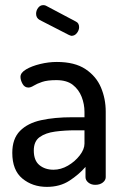

<svg xmlns="http://www.w3.org/2000/svg" viewBox="-20 -722 487 750"><path d="M163 8Q107 8 67.5 -24.5Q28 -57 28 -125Q28 -180 58 -210.5Q88 -241 140.5 -252.5Q193 -264 262 -264H310V-285Q310 -315 299 -343.5Q288 -372 264.5 -390.5Q241 -409 200 -409Q165 -409 144.5 -402Q124 -395 112 -387.5Q100 -380 91 -380Q76 -380 68 -394.5Q60 -409 60 -422Q60 -438 82 -451Q104 -464 137 -472Q170 -480 202 -480Q272 -480 314 -452Q356 -424 374.5 -380Q393 -336 393 -286V-30Q393 -18 381.5 -9Q370 0 352 0Q336 0 325 -9Q314 -18 314 -30V-70Q288 -40 251 -16Q214 8 163 8ZM189 -59Q218 -59 245.5 -75Q273 -91 291.5 -115Q310 -139 310 -161V-213H275Q233 -213 195.5 -208Q158 -203 135 -186.5Q112 -170 112 -134Q112 -95 134 -77Q156 -59 189 -59ZM259 -582Q257 -582 254 -583.5Q251 -585 248 -586L135 -644Q121 -652 121 -668Q121 -681 129 -691.5Q137 -702 149 -702Q154 -702 159 -700L276 -638Q289 -632 289 -616Q289 -604 280.5 -593Q272 -582 259 -582Z"/></svg>

Font: Dosis ExtraLight Medium
Style: Regular
Weight: 500
Version: Version 3.001; ttfautohint (v1.8.2)